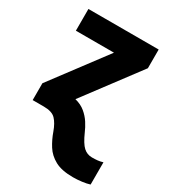

<svg xmlns="http://www.w3.org/2000/svg" viewBox="-191 -648 881 987"><g transform="rotate(30 249.5 -154.5)"><path d="M401 240Q334 240 294.5 218.5Q255 197 233 162Q211 127 197 87Q182 45 160.5 22.5Q139 0 90 0H24V-100L264 -420H38V-549H455V-438L212 -114Q248 -105 272.5 -84.5Q297 -64 313 -39Q329 -14 339 10Q363 64 384.5 83.5Q406 103 435 103Q453 103 468 101.5Q483 100 499 95V227Q481 233 453.5 236.5Q426 240 401 240Z"/></g></svg>

Font: Noto Sans ExtraBold
Style: Regular
Weight: 800
Designer: Monotype Design Team
Foundry: Monotype Imaging Inc.
Version: Version 2.007